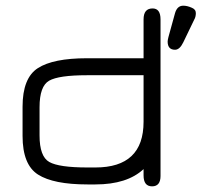

<svg xmlns="http://www.w3.org/2000/svg" viewBox="-20 -658 719 685"><path d="M672.9 -587.9 633.8 -506.8Q621.1 -480.5 604.5 -480.5Q578.1 -480.5 578.1 -509.8Q578.1 -514.6 581.1 -526.4L604.5 -611.3Q612.3 -637.7 633.8 -637.7Q647.5 -637.7 663.1 -630.9Q678.7 -625 678.7 -611.3Q678.7 -597.7 672.9 -587.9ZM121.1 -174.8Q121.1 -99.6 155.8 -80.1Q190.4 -60.5 292 -60.5H320.3Q492.2 -60.5 492.2 -223.6V-389.6H290Q189.5 -389.6 155.3 -370.1Q121.1 -350.6 121.1 -275.4ZM60.5 -277.3Q60.5 -379.9 115.2 -415Q169.9 -450.2 290 -450.2H492.2V-588.9Q492.2 -627.9 524.4 -627.9Q552.7 -627.9 552.7 -588.9V-30.3Q552.7 6.8 522.5 6.8Q492.2 6.8 492.2 -32.2V-54.7Q433.6 0 320.3 0H292Q170.9 0 115.7 -35.2Q60.5 -70.3 60.5 -172.9Z"/></svg>

Font: Jura
Style: Medium
Weight: 500
Version: Version 2.6.1